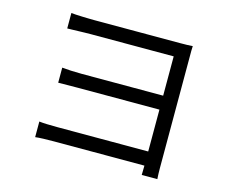

<svg xmlns="http://www.w3.org/2000/svg" viewBox="-102 -844 1203 1010"><g transform="rotate(15 500.0 -338.5)"><path d="M746 25Q746 16 746.5 2.5Q747 -11 747 -26H254Q224 -26 196 -25Q168 -24 153 -22V-107Q168 -105 194.5 -104Q221 -103 253 -103H747V-331H306Q274 -331 244 -330.5Q214 -330 196 -330V-412Q215 -410 244 -408.5Q273 -407 304 -407H747V-621H293Q281 -621 263 -620.5Q245 -620 226.5 -619.5Q208 -619 192 -618.5Q176 -618 168 -618V-702Q177 -701 193 -700Q209 -699 227 -698.5Q245 -698 263 -697.5Q281 -697 293 -697H760Q781 -697 799.5 -697.5Q818 -698 830 -699Q829 -688 829 -673Q829 -658 829 -639V-35Q829 -19 829.5 -3.5Q830 12 831 25Z"/></g></svg>

Font: SpoqaHanSansJP-Regular
Style: Regular
Weight: 400
Designer: [Source Han Sans]
Ryoko NISHIZUKA  (kana & ideographs); Paul D. Hunt (Latin, Greek & Cyrillic); Wenlong ZHANG  (bopomofo
Foundry: Spoqa (http://bi.spoqa.com)
Version: Version 1.002.20150607